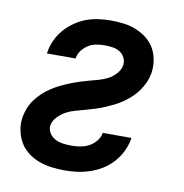

<svg xmlns="http://www.w3.org/2000/svg" viewBox="-66 -591 632 661"><g transform="rotate(10 250.0 -260.0)"><path d="M203 8Q179 8 155.5 5Q132 2 111 -6Q90 -14 72.5 -27.5Q55 -41 44 -60Q33 -79 28.5 -102Q24 -125 28 -149Q31 -165 37.5 -181Q44 -197 54.5 -211Q65 -225 78 -237Q91 -249 105.5 -258.5Q120 -268 135.5 -275.5Q151 -283 167 -289.5Q183 -296 198.5 -301Q214 -306 230.5 -310.5Q247 -315 263.5 -319.5Q280 -324 295.5 -332Q311 -340 323 -353.5Q335 -367 338 -383Q340 -397 334 -409.5Q328 -422 316.5 -429Q305 -436 291.5 -438Q278 -440 263 -440Q249 -440 234.5 -437.5Q220 -435 207 -427Q194 -419 184.5 -406.5Q175 -394 173 -380L172 -378H72L73 -382Q76 -403 85.5 -424Q95 -445 110 -462.5Q125 -480 144.5 -493.5Q164 -507 184.5 -514.5Q205 -522 227 -525Q249 -528 270 -528Q293 -528 316 -525Q339 -522 359.5 -513.5Q380 -505 397 -491.5Q414 -478 424.5 -459Q435 -440 438.5 -417.5Q442 -395 438 -371Q435 -355 428 -339.5Q421 -324 411 -310Q401 -296 388 -284Q375 -272 360.5 -262Q346 -252 330.5 -244.5Q315 -237 299.5 -230.5Q284 -224 267.5 -219Q251 -214 235 -209.5Q219 -205 202.5 -200.5Q186 -196 171 -188Q156 -180 143 -166.5Q130 -153 127 -137Q125 -122 133 -109.5Q141 -97 153.5 -90.5Q166 -84 180.5 -82Q195 -80 211 -80Q226 -80 241 -82.5Q256 -85 270 -92Q284 -99 295 -112Q306 -125 309 -140V-142H409V-138Q405 -116 395 -95Q385 -74 369 -56Q353 -38 333 -25.5Q313 -13 291 -5.5Q269 2 247 5Q225 8 203 8Z"/></g></svg>

Font: Iosevka Semibold Oblique
Style: Regular
Weight: 600
Italic angle: -9°
Monospace: yes
Designer: Belleve Invis
Foundry: Belleve Invis
Version: Version 32.5.0; ttfautohint (v1.8.4)